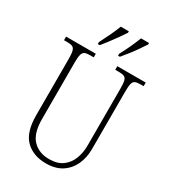

<svg xmlns="http://www.w3.org/2000/svg" viewBox="-224 -1040 1026 1159"><g transform="rotate(30 289.0 -460.5)"><path d="M287 10Q199 10 145.5 -42Q92 -94 92 -214V-607Q92 -643 87 -660.5Q82 -678 69.5 -683.5Q57 -689 33 -689H11V-714H218V-689H193Q169 -689 156.5 -683.5Q144 -678 139 -660Q134 -642 134 -605V-210Q134 -111 177 -66.5Q220 -22 291 -22Q349 -22 384.5 -48.5Q420 -75 436 -117.5Q452 -160 452 -207V-606Q452 -643 447.5 -660.5Q443 -678 430 -683.5Q417 -689 393 -689H368V-714H566V-689H545Q521 -689 508 -683.5Q495 -678 490.5 -660Q486 -642 486 -605V-205Q486 -145 464 -96.5Q442 -48 398 -19Q354 10 287 10ZM340 -784Q361 -823 378 -860Q395 -897 408 -931H464V-921Q453 -904 434.5 -877Q416 -850 394 -821.5Q372 -793 353 -771H340ZM199 -784Q219 -823 236.5 -860Q254 -897 267 -931H323V-921Q312 -904 293 -877Q274 -850 252.5 -821.5Q231 -793 213 -771H199Z"/></g></svg>

Font: Noto Serif Myanmar Condensed ExtraLight
Style: Regular
Weight: 200
Width: 3
Designer: Ben Mitchell and the Monotype Design Team
Foundry: Monotype Imaging Inc.
Version: Version 2.106; ttfautohint (v1.8.4.7-5d5b)